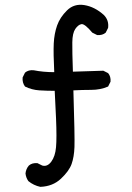

<svg xmlns="http://www.w3.org/2000/svg" viewBox="-20 -764 540 783"><path d="M144.5 -2Q117.2 -7.8 95.7 -25.4Q85.9 -39.1 84 -56.6Q85.9 -75.2 97.7 -88.9Q111.3 -100.6 132.8 -98.6L152.3 -88.9Q172.9 -83 189 -104.5Q205.1 -126 208.5 -163.6Q211.9 -201.2 208.5 -281.7Q205.1 -362.3 203.1 -393.6Q171.9 -393.6 140.6 -395.5Q109.4 -397.5 82 -411.1Q70.3 -426.8 72.3 -448.2L82 -467.8Q95.7 -479.5 117.2 -477.5Q156.2 -469.7 201.2 -469.7Q197.3 -546.9 199.2 -586.9Q201.2 -627 212.9 -660.2Q224.6 -693.4 253.4 -721.7Q282.2 -750 324.2 -743.2Q366.2 -736.3 403.3 -703.1Q424.8 -681.6 420.9 -650.4L411.1 -630.9Q397.5 -619.1 376 -621.1L356.4 -630.9Q325.2 -668 312 -665.5Q298.8 -663.1 287.1 -646Q275.4 -628.9 274.9 -591.3Q274.4 -553.7 277.3 -471.7L401.4 -475.6L420.9 -465.8Q432.6 -452.1 430.7 -430.7L420.9 -411.1Q389.6 -397.5 352.5 -397.5Q315.4 -397.5 279.3 -395.5Q285.2 -205.1 283.7 -164.6Q282.2 -124 272 -95.2Q261.7 -66.4 228.5 -35.2Q195.3 -3.9 144.5 -2Z"/></svg>

Font: JasonHandwriting1
Style: Regular
Weight: 400
Version: Version 1.48.20